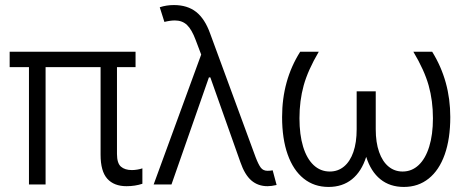

<svg xmlns="http://www.w3.org/2000/svg" viewBox="-20 -737 1853 767"><path d="M521.5 -468.8H447.3V-122.1Q447.3 -85 463.1 -71.3Q479 -57.6 506.8 -57.6Q517.6 -57.6 529.1 -59.6Q540.5 -61.5 548.8 -64.5V-2.9Q519.5 6.8 485.4 6.8Q435.5 6.8 408.7 -22.9Q381.8 -52.7 381.8 -119.1V-468.8H162.1V0H95.7V-468.8H18.6V-530.3H521.5Z M940.4 -88.9 820.3 -427.7H814.5L665 0H593.8L783.7 -519L761.7 -577.1Q746.1 -619.1 727.1 -637.2Q708 -655.3 678.7 -655.3Q660.2 -655.3 636.7 -649.4L618.2 -708Q644.5 -716.8 674.8 -716.8Q728.5 -716.8 763.4 -689.5Q798.3 -662.1 819.3 -603.5L1001 -109.4Q1012.2 -80.1 1021.7 -67.4Q1031.2 -54.7 1048.8 -54.7Q1059.6 -54.7 1069.3 -56.6L1085 2Q1064 6.8 1048.8 6.8Q1010.7 6.8 984.1 -16.1Q957.5 -39.1 940.4 -88.9Z M1176.3 -264.6Q1176.3 -198.7 1190.9 -150.9Q1205.6 -103 1232.9 -77.4Q1260.3 -51.8 1297.4 -51.8Q1330.1 -51.8 1354.2 -71.8Q1378.4 -91.8 1391.6 -129.6Q1404.8 -167.5 1404.8 -220.7V-372.1H1481V-220.7Q1481 -168 1494.4 -129.9Q1507.8 -91.8 1532 -71.8Q1556.2 -51.8 1588.4 -51.8Q1625 -51.8 1652.3 -77.4Q1679.7 -103 1694.6 -151.1Q1709.5 -199.2 1709.5 -264.6Q1709.5 -334.5 1692.4 -395.5Q1675.3 -456.5 1631.3 -530.3H1706.5Q1778.8 -413.6 1778.8 -269.5Q1778.8 -182.6 1756.6 -119.9Q1734.4 -57.1 1692.6 -23.7Q1650.9 9.8 1593.3 9.8Q1537.6 9.8 1499.5 -21Q1461.4 -51.8 1442.9 -110.4Q1424.3 -51.8 1386.2 -21Q1348.1 9.8 1292.5 9.8Q1234.9 9.8 1193.1 -23.7Q1151.4 -57.1 1129.2 -119.9Q1106.9 -182.6 1106.9 -269.5Q1106.9 -416 1179.2 -530.3H1253.4Q1210 -456.5 1193.1 -395.5Q1176.3 -334.5 1176.3 -264.6Z"/></svg>

Font: Pretendard Std Light
Style: Regular
Weight: 300
Designer: Base glyphs from Inter by Rasmus Andersson; Hangeul glyphs from Noto Sans CJK(Source Han Sans) by Jang Soo-young and Kan
Foundry: Kil Hyung-jin
Version: Version 1.309